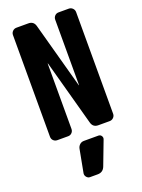

<svg xmlns="http://www.w3.org/2000/svg" viewBox="-183 -811 867 1172"><g transform="rotate(-20 250.0 -224.5)"><path d="M325.2 59.6Q337.9 59.6 344.7 70.3Q351.6 81.1 346.7 92.8L288.1 247.1Q275.4 280.3 240.2 280.3H190.4Q177.7 280.3 168.5 269.5Q159.2 258.8 161.1 245.1L189.5 94.7Q192.4 80.1 203.6 69.8Q214.8 59.6 230.5 59.6ZM419.9 -730.5Q434.6 -730.5 444.8 -720.2Q455.1 -710 455.1 -695.3V-35.2Q455.1 -20.5 444.8 -10.3Q434.6 0 419.9 0H346.7Q311.5 0 302.7 -34.2L186.5 -459Q186.5 -460 185.5 -460Q184.6 -460 184.6 -459V-35.2Q184.6 -20.5 174.8 -10.3Q165 0 150.4 0H80.1Q65.4 0 55.2 -9.8Q44.9 -19.5 44.9 -35.2V-695.3Q44.9 -710 55.2 -720.2Q65.4 -730.5 80.1 -730.5H157.2Q192.4 -730.5 201.2 -696.3L317.4 -271.5Q317.4 -270.5 318.4 -270Q319.3 -269.5 319.3 -271.5V-695.3Q319.3 -710 329.1 -720.2Q338.9 -730.5 353.5 -730.5Z"/></g></svg>

Font: Rounded-L Mgen+ 1m bold
Style: Bold
Weight: 700
Designer: [Source Han Sans]
Ryoko NISHIZUKA  (kana & ideographs); Paul D. Hunt (Latin, Greek & Cyrillic); Wenlong ZHANG  (bopomofo
Version: Version 1.059.20150602